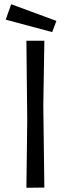

<svg xmlns="http://www.w3.org/2000/svg" viewBox="-20 -888 335 909"><path d="M7 -795 33 -868 247 -789 227 -736ZM185 -388 190 0 105 1 109 -318 105 -695H190Z"/></svg>

Font: Ruda
Style: Regular
Weight: 400
Designer: Mariela Monsalve, Angelina Sanchez
Foundry: Mariela Monsalve, Angelina Sanchez
Version: Version 1.002